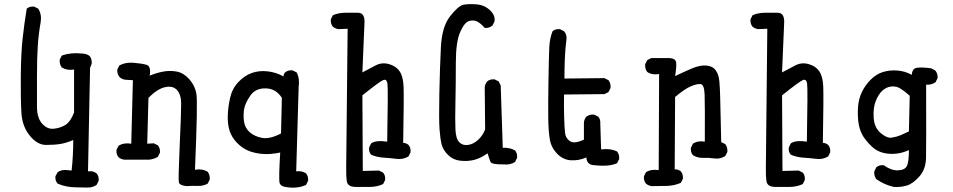

<svg xmlns="http://www.w3.org/2000/svg" viewBox="-20 -760 4540 915"><path d="M342.8 132.8Q295.9 132.8 254.9 115.2Q242.2 101.6 244.1 80.1L254.9 60.5Q274.4 46.9 301.8 50.8L321.3 52.7Q325.2 17.6 327.1 -19Q329.1 -55.7 329.1 -92.8Q297.9 -79.1 269 -74.2Q240.2 -69.3 199.2 -69.3Q158.2 -69.3 122.1 -113.3Q85.9 -157.2 82 -222.7Q78.1 -288.1 79.1 -397.5Q80.1 -506.8 87.9 -577.6Q95.7 -648.4 107.4 -718.8Q121.1 -730.5 142.6 -728.5L162.1 -718.8Q179.7 -691.4 173.8 -654.3Q164.1 -599.6 160.2 -543.5Q156.2 -487.3 156.2 -396.5Q156.2 -305.7 156.2 -252Q156.2 -198.2 180.7 -170.9Q205.1 -143.6 235.8 -146.5Q266.6 -149.4 291 -164.1Q315.4 -178.7 333 -223.6V-428.7Q299.8 -422.9 274.4 -438.5Q262.7 -454.1 264.6 -475.6L274.4 -495.1Q317.4 -510.7 370.1 -504.9Q391.6 -504.9 407.2 -493.2Q418.9 -477.5 417 -456.1L409.2 -436.5L399.4 56.6Q422.9 52.7 440.4 66.4Q452.1 80.1 450.2 101.6L440.4 121.1Q420.9 134.8 394.5 133.8Q368.2 132.8 342.8 132.8Z M870.1 127Q835.9 124 832.5 108.9Q829.1 93.8 836.4 -66.9Q843.8 -227.5 843.3 -268.6Q842.8 -309.6 823.2 -331.1Q803.7 -352.5 767.1 -344.7Q730.5 -336.9 687.5 -293.9L681.6 -75.2L712.9 -77.1L732.4 -67.4Q744.1 -53.7 742.2 -32.2L732.4 -12.7Q712.9 -1 689.5 1H572.3Q556.6 -1 544.9 -10.7Q533.2 -24.4 535.2 -45.9L544.9 -65.4Q570.3 -81.1 605.5 -75.2L613.3 -377.9L578.1 -379.9Q562.5 -381.8 550.8 -391.6Q537.1 -407.2 539.1 -428.7L548.8 -448.2Q578.1 -463.9 615.2 -460.9Q652.3 -458 676.8 -451.7Q701.2 -445.3 693.4 -399.4Q726.6 -413.1 758.3 -418.9Q790 -424.8 822.3 -418.9Q854.5 -413.1 881.8 -382.8Q909.2 -352.5 916 -312.5Q922.9 -272.5 909.2 48.8Q944.3 43 969.7 58.6Q981.4 74.2 979.5 95.7L969.7 115.2Q948.2 127 921.9 126Q895.5 125 870.1 127Z M1352.5 132.8Q1317.4 129.9 1312.5 111.8Q1307.6 93.8 1315.4 -33.2Q1270.5 -23.4 1231.9 -26.4Q1193.4 -29.3 1163.1 -42Q1132.8 -54.7 1108.4 -80.6Q1084 -106.4 1074.2 -136.7Q1064.5 -167 1065.4 -207Q1066.4 -247.1 1076.2 -292Q1085.9 -336.9 1115.2 -368.2Q1144.5 -399.4 1179.7 -412.1Q1214.8 -424.8 1256.3 -419.9Q1297.9 -415 1331.1 -395.5Q1331.1 -407.2 1338.9 -415Q1352.5 -426.8 1374 -424.8L1393.6 -415Q1409.2 -385.7 1403.3 -346.7L1391.6 56.6Q1418.9 52.7 1438.5 66.4Q1450.2 80.1 1448.2 101.6L1438.5 121.1Q1401.4 138.7 1352.5 132.8ZM1319.3 -124 1323.2 -293.9Q1294.9 -337.9 1246.1 -338.9Q1197.3 -339.8 1172.9 -304.2Q1148.4 -268.6 1143.6 -241.2Q1138.7 -213.9 1142.6 -182.6Q1146.5 -151.4 1168.9 -130.9Q1191.4 -110.4 1228 -103Q1264.6 -95.7 1319.3 -124Z M1673.8 130.9Q1636.7 129.9 1632.8 104Q1628.9 78.1 1629.9 30.3Q1630.9 -17.6 1636.7 -623L1593.8 -621.1Q1578.1 -623 1566.4 -632.8Q1554.7 -646.5 1556.6 -668L1566.4 -687.5Q1593.8 -699.2 1625 -699.2Q1656.2 -699.2 1687.5 -699.2Q1720.7 -698.2 1716.8 -646.5L1707 -415Q1740.2 -432.6 1770 -448.2Q1799.8 -463.9 1833.5 -454.6Q1867.2 -445.3 1884.3 -420.4Q1901.4 -395.5 1903.3 -347.2Q1905.3 -298.8 1901.4 -79.1Q1915 -79.1 1926.8 -69.3Q1938.5 -55.7 1936.5 -34.2L1926.8 -14.6Q1901.4 1 1870.1 -2.9Q1838.9 -6.8 1807.6 -8.8Q1776.4 -10.7 1749 -22.5Q1736.3 -36.1 1739.3 -57.6L1749 -77.1Q1772.5 -92.8 1825.2 -85Q1830.1 -341.8 1826.2 -363.3Q1822.3 -384.8 1806.2 -378.4Q1790 -372.1 1707 -305.7L1709 54.7L1786.1 52.7L1805.7 62.5Q1817.4 76.2 1815.4 97.7L1805.7 117.2Q1776.4 130.9 1741.7 130.9Q1707 130.9 1673.8 130.9Z M2379.9 23.4Q2323.2 24.4 2317.4 11.2Q2311.5 -2 2303.7 -29.3Q2270.5 -5.9 2239.7 2Q2209 9.8 2173.8 5.9Q2138.7 2 2115.2 -21.5Q2091.8 -44.9 2085 -70.8Q2078.1 -96.7 2074.7 -143.1Q2071.3 -189.5 2073.7 -313Q2076.2 -436.5 2081.1 -534.7Q2085.9 -632.8 2125 -682.6Q2164.1 -732.4 2188.5 -737.3Q2212.9 -742.2 2250.5 -739.3Q2288.1 -736.3 2314.5 -711.9Q2340.8 -687.5 2336.9 -658.2L2327.1 -638.7Q2311.5 -625 2290 -627Q2270.5 -649.4 2253.4 -657.7Q2236.3 -666 2214.8 -659.7Q2193.4 -653.3 2172.9 -606.9Q2152.3 -560.5 2152.3 -459.5Q2152.3 -358.4 2150.4 -273.9Q2148.4 -189.5 2150.4 -144Q2152.3 -98.6 2168.9 -82Q2185.5 -65.4 2210.9 -69.3Q2236.3 -73.2 2258.8 -93.8Q2281.2 -114.3 2292 -143.6L2290 -344.7Q2292 -360.4 2301.8 -372.1Q2315.4 -383.8 2336.9 -381.8L2356.4 -372.1L2366.2 -352.5L2376 -55.7Q2409.2 -57.6 2434.6 -43Q2446.3 -29.3 2444.3 -7.8L2434.6 11.7Q2411.1 27.3 2379.9 23.4Z M2812.5 27.3Q2776.4 26.4 2774.4 -9.8Q2739.3 5.9 2701.7 3.9Q2664.1 2 2635.7 -26.9Q2607.4 -55.7 2600.6 -93.8Q2593.8 -131.8 2592.8 -195.3Q2591.8 -258.8 2593.8 -376Q2595.7 -493.2 2597.7 -534.7Q2599.6 -576.2 2613.3 -611.3Q2627 -623 2648.4 -621.1L2668 -611.3Q2681.6 -595.7 2679.7 -574.2Q2673.8 -529.3 2671.9 -481.9Q2669.9 -434.6 2669.9 -385.7L2860.4 -387.7L2879.9 -377.9Q2891.6 -362.3 2889.6 -340.8L2879.9 -321.3L2860.4 -311.5L2668 -309.6Q2667 -253.9 2668.5 -202.6Q2669.9 -151.4 2672.9 -126Q2675.8 -100.6 2696.8 -86.9Q2717.8 -73.2 2762.7 -94.7V-176.8Q2764.6 -192.4 2774.4 -204.1Q2790 -215.8 2811.5 -213.9L2831.1 -204.1Q2842.8 -190.4 2840.8 -168.9L2844.7 -47.9Q2887.7 -53.7 2920.9 -38.1Q2932.6 -23.4 2930.7 -2L2920.9 17.6Q2883.8 35.2 2812.5 27.3Z M3085.9 127Q3070.3 125 3058.6 115.2Q3046.9 101.6 3048.8 80.1L3058.6 60.5Q3084 44.9 3119.1 50.8L3121.1 -407.2Q3087.9 -401.4 3064.5 -417Q3052.7 -432.6 3054.7 -454.1L3064.5 -473.6L3084 -483.4H3168Q3199.2 -482.4 3202.1 -463.4Q3205.1 -444.3 3197.3 -397.5Q3238.3 -417 3276.9 -433.6Q3315.4 -450.2 3345.7 -447.8Q3376 -445.3 3390.6 -425.3Q3405.3 -405.3 3408.2 -372.1Q3411.1 -338.9 3412.1 -296.4Q3413.1 -253.9 3417 -83L3436.5 -73.2Q3448.2 -57.6 3446.3 -36.1L3436.5 -16.6Q3413.1 -1 3384.8 -4.9Q3356.4 -8.8 3330.1 -7.8Q3303.7 -6.8 3282.2 -20.5Q3270.5 -34.2 3272.5 -55.7L3282.2 -75.2Q3305.7 -90.8 3338.9 -85Q3339.8 -262.7 3337.9 -310.5Q3335.9 -358.4 3317.9 -359.4Q3299.8 -360.4 3272 -348.6Q3244.1 -336.9 3197.3 -297.9L3195.3 46.9Q3212.9 46.9 3224.6 56.6Q3236.3 70.3 3234.4 91.8L3224.6 111.3Q3193.4 125 3158.2 126Q3123 127 3085.9 127Z M3673.8 130.9Q3636.7 129.9 3632.8 104Q3628.9 78.1 3629.9 30.3Q3630.9 -17.6 3636.7 -623L3593.8 -621.1Q3578.1 -623 3566.4 -632.8Q3554.7 -646.5 3556.6 -668L3566.4 -687.5Q3593.8 -699.2 3625 -699.2Q3656.2 -699.2 3687.5 -699.2Q3720.7 -698.2 3716.8 -646.5L3707 -415Q3740.2 -432.6 3770 -448.2Q3799.8 -463.9 3833.5 -454.6Q3867.2 -445.3 3884.3 -420.4Q3901.4 -395.5 3903.3 -347.2Q3905.3 -298.8 3901.4 -79.1Q3915 -79.1 3926.8 -69.3Q3938.5 -55.7 3936.5 -34.2L3926.8 -14.6Q3901.4 1 3870.1 -2.9Q3838.9 -6.8 3807.6 -8.8Q3776.4 -10.7 3749 -22.5Q3736.3 -36.1 3739.3 -57.6L3749 -77.1Q3772.5 -92.8 3825.2 -85Q3830.1 -341.8 3826.2 -363.3Q3822.3 -384.8 3806.2 -378.4Q3790 -372.1 3707 -305.7L3709 54.7L3786.1 52.7L3805.7 62.5Q3817.4 76.2 3815.4 97.7L3805.7 117.2Q3776.4 130.9 3741.7 130.9Q3707 130.9 3673.8 130.9Z M4240.2 130.9Q4195.3 121.1 4156.2 93.8Q4144.5 78.1 4146.5 56.6L4156.2 37.1Q4169.9 25.4 4191.4 27.3Q4226.6 52.7 4258.8 51.8Q4291 50.8 4301.3 32.2Q4311.5 13.7 4311.5 -44.9Q4265.6 -23.4 4215.8 -27.3Q4166 -31.2 4133.8 -62.5Q4101.6 -93.8 4087.9 -120.6Q4074.2 -147.5 4070.3 -181.6Q4066.4 -215.8 4069.3 -252.9Q4072.3 -290 4087.9 -322.3Q4103.5 -354.5 4129.9 -380.9Q4156.2 -407.2 4188.5 -417Q4220.7 -426.8 4257.3 -423.8Q4293.9 -420.9 4325.2 -403.3Q4327.1 -433.6 4349.6 -437Q4372.1 -440.4 4417 -434.6L4436.5 -424.8Q4450.2 -409.2 4448.2 -387.7L4438.5 -368.2Q4418.9 -354.5 4393.6 -356.4Q4394.5 -58.6 4393.1 -5.9Q4391.6 46.9 4361.3 81.1Q4331.1 115.2 4302.2 124Q4273.4 132.8 4240.2 130.9ZM4273.4 -116.2 4311.5 -133.8 4315.4 -303.7Q4293.9 -323.2 4272.9 -336.9Q4252 -350.6 4227.5 -347.7Q4203.1 -344.7 4185.1 -328.1Q4167 -311.5 4153.8 -279.3Q4140.6 -247.1 4143.6 -199.2Q4146.5 -151.4 4176.8 -126Q4207 -100.6 4229.5 -104Q4252 -107.4 4273.4 -116.2Z"/></svg>

Font: JasonHandwriting2
Style: Regular
Weight: 400
Version: Version 1.05.10